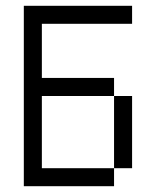

<svg xmlns="http://www.w3.org/2000/svg" viewBox="-20 -645 540 665"><path d="M437.5 -562.5V-625H62.5Q62.5 -625 62.5 0H375V-62.5H125Q125 -62.5 125 -312.5H375Q375 -312.5 375 -62.5H437.5Q437.5 -62.5 437.5 -312.5H375V-375H125V-562.5Z"/></svg>

Font: CalcUnifontExMono
Style: Regular
Weight: 500
Version: Version 15.0.06